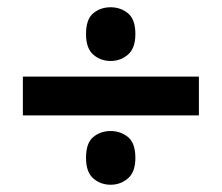

<svg xmlns="http://www.w3.org/2000/svg" viewBox="-20 -617 612 529"><path d="M43 -299V-406H528V-299ZM285 -108Q257 -108 237 -125.5Q217 -143 217 -182Q217 -223 237 -239.5Q257 -256 285 -256Q312 -256 332.5 -239.5Q353 -223 353 -182Q353 -143 332.5 -125.5Q312 -108 285 -108ZM285 -449Q257 -449 237 -466.5Q217 -484 217 -523Q217 -564 237 -580.5Q257 -597 285 -597Q312 -597 332.5 -580.5Q353 -564 353 -523Q353 -484 332.5 -466.5Q312 -449 285 -449Z"/></svg>

Font: Noto Sans Adlam Unjoined
Style: Bold
Weight: 700
Version: Version 3.001